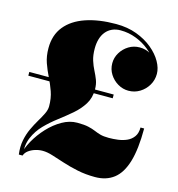

<svg xmlns="http://www.w3.org/2000/svg" viewBox="-115 -860 916 990"><g transform="rotate(15 343.0 -365.0)"><path d="M72.5 20Q67 -21.5 74 -56.2Q81 -91 94.8 -120.2Q108.5 -149.5 123.2 -174Q138 -198.5 148.5 -220Q159 -241.5 159 -260.5Q159 -303.5 146.8 -338.2Q134.5 -373 118.5 -405.2Q102.5 -437.5 90.2 -472.2Q78 -507 78 -550Q78 -620 115.8 -666.5Q153.5 -713 222.2 -736.5Q291 -760 384 -760Q445 -760 494.2 -741.5Q543.5 -723 579 -693.5Q614.5 -664 633.5 -630.2Q652.5 -596.5 652.5 -565.5Q652.5 -532.5 636.2 -505Q620 -477.5 592.8 -460.8Q565.5 -444 532.5 -444Q502.5 -444 476 -459.5Q449.5 -475 432.8 -501.2Q416 -527.5 416 -560Q416 -590 431.8 -616.2Q447.5 -642.5 474 -658.8Q500.5 -675 532.5 -675Q564.5 -675 591.5 -659Q618.5 -643 635 -618Q651.5 -593 651.5 -565.5H633.5Q633.5 -594.5 615.8 -624.2Q598 -654 567.2 -679Q536.5 -704 497 -719.2Q457.5 -734.5 414.5 -734.5Q389 -734.5 369.2 -725.5Q349.5 -716.5 336 -700Q322.5 -683.5 315.8 -660.8Q309 -638 309 -610Q309 -573 317.5 -546.5Q326 -520 337 -498.8Q348 -477.5 356.5 -455.5Q365 -433.5 365 -405.5Q365 -360.5 343.8 -326.5Q322.5 -292.5 289.5 -264.2Q256.5 -236 220 -208.2Q183.5 -180.5 152.5 -148.8Q121.5 -117 104 -76Q86.5 -35 92 20ZM481.5 30.5Q430.5 30.5 386.8 21.2Q343 12 306.5 0Q270 -12 240.2 -21.2Q210.5 -30.5 187 -30.5Q166.5 -30.5 146.8 -24.2Q127 -18 112.2 -6.8Q97.5 4.5 92.5 20H81.5Q89 -17 112 -58.2Q135 -99.5 168.5 -135.5Q202 -171.5 241.5 -194Q281 -216.5 321.5 -216.5Q359 -216.5 381 -211.5Q403 -206.5 418.8 -199.8Q434.5 -193 452 -188Q469.5 -183 498 -183Q521.5 -183 546.8 -186.2Q572 -189.5 593.8 -199.2Q615.5 -209 629 -227.8Q642.5 -246.5 642.5 -277H662Q662 -167 641.8 -99.2Q621.5 -31.5 581.2 -0.5Q541 30.5 481.5 30.5ZM14.5 -385.5V-405.5H465V-385.5Z"/></g></svg>

Font: Bodoni Moda Black
Style: Regular
Weight: 900
Version: Version 2.005